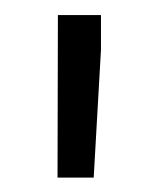

<svg xmlns="http://www.w3.org/2000/svg" viewBox="-20 -763 214 259"><path d="M116.2 -695.8V-742.7H58.1L57.6 -523.4H106.4Z"/></svg>

Font: Shabnam FD Light
Style: Regular
Weight: 300
Foundry: DejaVu fonts team - Redesigned by Saber Rastikerdar - Based on Vazir font
Version: Version 5.00;October 20, 2019;FontCreator 12.0.0.2547 64-bit